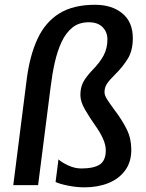

<svg xmlns="http://www.w3.org/2000/svg" viewBox="-20 -796 628 824"><path d="M342.5 8Q309 8 272.5 0.8Q236 -6.5 218.5 -15L231 -112Q245.5 -98.5 273.2 -85.8Q301 -73 329 -73Q382.5 -73 408.2 -90Q434 -107 434 -151Q434 -175 421 -203Q408 -231 389 -257Q363 -294 344 -327.2Q325 -360.5 325 -388Q325 -420.5 337 -443.2Q349 -466 376 -494.5Q408.5 -527.5 424.8 -558.2Q441 -589 441 -627Q441 -658.5 420.2 -679.5Q399.5 -700.5 361 -700.5Q319 -700.5 290.8 -677.8Q262.5 -655 244.2 -615.8Q226 -576.5 215 -527.2Q204 -478 197.5 -424.5L143.5 -1.5H37L94.5 -454.5Q107.5 -557 140.8 -628.8Q174 -700.5 234 -738Q294 -775.5 387.5 -775.5Q460.5 -775.5 505.2 -738.5Q550 -701.5 550 -632Q550 -578.5 528 -543.2Q506 -508 474.5 -477Q450.5 -453.5 439.5 -437.2Q428.5 -421 428.5 -400.5Q428.5 -387 440 -369Q451.5 -351 470 -326Q505 -280 524.2 -240.5Q543.5 -201 543.5 -153.5Q543.5 -100.5 517 -64.5Q490.5 -28.5 445 -10.2Q399.5 8 342.5 8Z"/></svg>

Font: Merriweather Sans Italic
Style: Regular
Weight: 400
Italic angle: -7.5°
Designer: Eben Sorkin
Foundry: Eben Sorkin
Version: Version 1.008; ttfautohint (v1.7.19-72a1) -l 8 -r 50 -G 200 